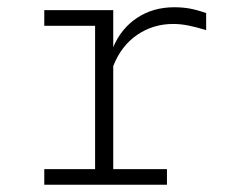

<svg xmlns="http://www.w3.org/2000/svg" viewBox="-20 -509 640 529"><path d="M102 0V-43H242V-438H102V-481H292V-379Q314 -431 358 -460Q402 -489 460 -489Q483 -489 502.5 -485.5Q522 -482 548 -473V-426Q522 -434 500 -438.5Q478 -443 457 -443Q402 -443 358 -413Q314 -383 292 -327V-43H440V0Z"/></svg>

Font: Red Hat Mono
Style: Regular
Weight: 300
Monospace: yes
Designer: Pentagram, MCKL
Foundry: Pentagram, MCKL
Version: Version 1.023